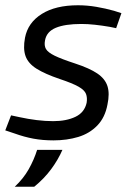

<svg xmlns="http://www.w3.org/2000/svg" viewBox="-20 -526 494 729"><path d="M183 7Q142 7 107 0.5Q72 -6 36 -19L0 -31L22 -88L55 -81Q87 -74 119.5 -70Q152 -66 182 -66Q232 -66 266.5 -82.5Q301 -99 309 -136Q312 -155 306.5 -169.5Q301 -184 278 -197Q255 -210 207 -226Q151 -245 119 -265Q87 -285 77 -313Q67 -341 75 -383Q86 -440 138.5 -473Q191 -506 276 -506Q311 -506 346 -500Q381 -494 413 -485L441 -476L421 -419L397 -424Q368 -429 340.5 -432Q313 -435 289 -435Q227 -435 192 -420.5Q157 -406 151 -373Q147 -353 154.5 -340Q162 -327 187.5 -314.5Q213 -302 265 -285Q320 -267 349.5 -247Q379 -227 388 -199Q397 -171 388 -129Q379 -80 349.5 -49.5Q320 -19 277 -6Q234 7 183 7ZM36 183Q69 152 89 116.5Q109 81 121 43H217Q201 80 174.5 116Q148 152 110 183Z"/></svg>

Font: REM Light
Style: Italic
Weight: 300
Italic angle: -11°
Designer: Octavio Pardo
Foundry: Ashler Design
Version: Version 1.005;gftools[0.9.28]